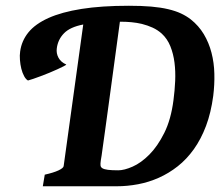

<svg xmlns="http://www.w3.org/2000/svg" viewBox="-20 -650 768 670"><path d="M50.3 -470.2Q55.2 -507.3 79.1 -536.9Q103 -566.4 149.2 -587.2Q195.3 -607.9 264.6 -618.9Q334 -629.9 429.7 -629.9Q474.1 -629.9 507.8 -627Q541.5 -624 567.1 -617.9Q592.8 -611.8 611.6 -603Q630.4 -594.2 645.5 -582.5Q673.3 -560.5 691.2 -530.8Q709 -501 718 -466.1Q727.1 -431.2 728 -392.8Q729 -354.5 724.1 -315.4Q716.3 -256.8 699 -210.7Q681.6 -164.6 656.5 -129.4Q631.3 -94.2 600.3 -69.8Q569.3 -45.4 534.4 -29.8Q499.5 -14.2 461.9 -7.1Q424.3 0 387.2 0H129.4L136.2 -40.5Q167 -47.4 184.1 -55.4Q201.2 -63.5 202.1 -70.3L270.5 -564.5Q224.6 -555.7 203.4 -533.9Q182.1 -512.2 178.2 -481.4Q175.8 -463.9 184.1 -448.5Q192.4 -433.1 211.4 -424.8Q210.4 -422.9 201.7 -418.5Q192.9 -414.1 180.2 -408.2Q167.5 -402.3 152.1 -396Q136.7 -389.6 122.3 -384.3Q107.9 -378.9 95.9 -374.8Q84 -370.6 77.6 -369.1Q70.3 -373 64.2 -384.3Q58.1 -395.5 54.4 -410.2Q50.8 -424.8 49.6 -440.9Q48.3 -457 50.3 -470.2ZM398.4 -574.2Q385.3 -477.5 375.5 -405.5Q365.7 -333.5 358.6 -281.2Q351.6 -229 346.7 -194.3Q341.8 -159.7 338.9 -138.4Q335.9 -117.2 334.5 -106.7Q333 -96.2 332 -91.8L331.5 -87.9Q330.1 -78.6 330.8 -72.5Q331.5 -66.4 337.6 -62.7Q343.8 -59.1 356.7 -57.4Q369.6 -55.7 392.6 -55.7Q413.6 -55.7 442.9 -68.6Q472.2 -81.5 501 -110.4Q529.8 -139.2 553.2 -186Q576.7 -232.9 585.4 -300.8Q589.8 -334 591.3 -367.4Q592.8 -400.9 588.9 -431.6Q585 -462.4 574.5 -488.5Q564 -514.6 544.4 -532.7Q530.3 -545.4 512.7 -553.5Q495.1 -561.5 476.3 -566.2Q457.5 -570.8 438.7 -572.5Q419.9 -574.2 403.8 -574.2Z"/></svg>

Font: Gentium Book Basic
Style: Bold Italic
Weight: 700
Italic angle: -8°
Designer: J. Victor Gaultney and Annie Olsen
Foundry: SIL International
Version: Version 1.102; 2013; Maintenance release